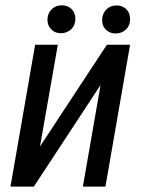

<svg xmlns="http://www.w3.org/2000/svg" viewBox="-20 -695 539 715"><path d="M377.9 -528.3H464.4L372.6 0H288.6L354.5 -378.4L106 0H19L110.8 -528.3H195.3L128.9 -149.4ZM375 -658.7Q389.2 -673.8 412.1 -674.8Q413.1 -674.8 413.6 -674.8Q436 -674.8 450.2 -660.9Q464.4 -647 464.4 -624.5Q464.4 -623.5 464.4 -623Q464.4 -600.1 449.7 -585.7Q435.1 -571.3 412.1 -570.3Q411.1 -570.3 410.6 -570.3Q389.2 -570.3 374.8 -584Q360.4 -597.7 360.4 -619.6Q360.4 -643.1 375 -658.7ZM156.7 -622.1Q157.2 -644.5 171.4 -659.4Q185.5 -674.3 209 -675.3Q210 -675.3 210.4 -675.3Q231.9 -675.3 246.3 -661.4Q260.7 -647.5 260.7 -625.5Q260.7 -601.6 246.1 -586.9Q231.4 -572.3 208.5 -571.3Q207.5 -571.3 207 -571.3Q185.1 -571.3 171.4 -585Q156.7 -599.1 156.7 -622.1Z"/></svg>

Font: MAUL Condensed Italic
Style: Condenced Regular Italic
Weight: 400
Italic angle: -12°
Designer: MAUL
Version: Version 1.0; 2020; ttfautohint (v1.8.3)